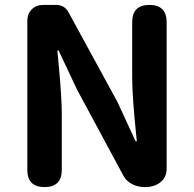

<svg xmlns="http://www.w3.org/2000/svg" viewBox="-20 -760 789 780"><path d="M161 0Q91 0 91 -70V-675Q91 -704 109 -722Q127 -740 156 -740H166H207Q243 -740 259 -709L457 -346L531 -186H536Q535 -192 534 -204Q517 -368 517 -445V-670Q517 -740 587 -740Q657 -740 657 -670V-75Q657 -39 631 -19Q607 0 568 0Q541 0 519 -11Q494 -23 482 -45L293 -396L218 -555H213Q214 -538 218 -502Q231 -364 231 -297V-70Q231 0 161 0Z"/></svg>

Font: GenSenRounded TW B
Style: Regular
Weight: 700
Version: Version 1.501;PS 1;hotconv 16.6.51;makeotf.lib2.5.65220